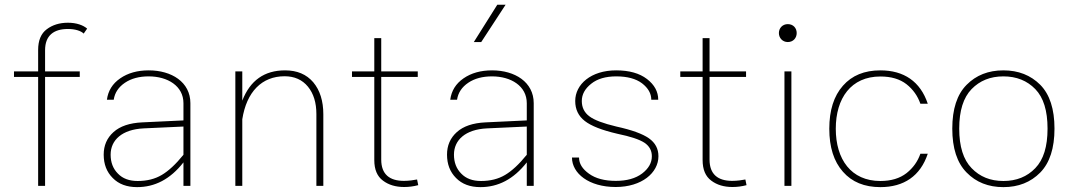

<svg xmlns="http://www.w3.org/2000/svg" viewBox="-20 -785 4522 811"><path d="M141.1 -460V0H170.4V-460H316.9V-483.4H170.4V-572.8C170.4 -634.8 206.5 -662.6 267.1 -662.6C298.3 -662.6 322.3 -654.3 333.5 -643.1L348.1 -664.1C332 -678.2 303.7 -689 267.1 -689C231.4 -689 201.7 -679.7 177.7 -661.6C153.3 -643.6 141.1 -614.3 141.1 -574.2V-483.4H39.1V-460Z M784.2 -349.1C784.2 -438.5 704.6 -487.8 608.4 -487.8C560.5 -487.8 520.5 -476.6 487.8 -454.1C455.1 -431.6 436.5 -401.4 431.6 -363.8H460.4C464.8 -393.6 481 -417.5 507.8 -435.5C534.7 -453.6 568.4 -462.4 607.9 -462.4C688 -462.4 754.9 -421.9 754.9 -349.1V-276.4L580.6 -268.1C527.3 -265.6 487.3 -252 459.5 -227.1C431.6 -202.1 418 -170.4 418 -131.8C418 -91.3 430.7 -58.6 456.1 -33.2C481.4 -7.3 515.6 5.4 559.1 5.4C633.3 5.4 698.7 -27.3 754.9 -99.1V0H784.2ZM447.3 -131.8C447.3 -193.8 496.1 -238.3 586.4 -242.7L754.9 -250.5V-131.3C722.2 -90.8 691.4 -62.5 663.1 -45.9C634.3 -28.8 600.6 -20.5 561.5 -20.5C525.9 -20.5 498 -30.8 478 -51.8C457.5 -72.3 447.3 -99.1 447.3 -131.8Z M1003.4 -281.2C1021.5 -397 1085.9 -462.9 1182.1 -462.9C1223.6 -462.9 1256.8 -448.2 1280.8 -418.9C1304.7 -389.6 1316.4 -351.1 1316.4 -303.2V0H1345.7V-302.2C1345.7 -358.4 1331.5 -403.8 1303.2 -437.5C1274.4 -471.2 1234.9 -487.8 1184.1 -487.8C1096.7 -487.8 1036.6 -445.3 1003.4 -359.9V-483.4H974.1V0H1003.4Z M1741.7 -26.9C1730 -24.4 1707 -21 1686 -21C1625.5 -21 1590.3 -48.8 1590.3 -110.8V-460H1744.6V-483.4H1590.3V-624H1561V-483.4H1466.8V-460H1561V-108.9C1561 -68.8 1573.2 -40 1597.7 -22C1621.6 -3.9 1651.4 4.9 1687 4.9C1707 4.9 1726.6 2.4 1746.6 -2.9Z M2234.4 -349.1C2234.4 -438.5 2154.8 -487.8 2058.6 -487.8C2010.7 -487.8 1970.7 -476.6 1938 -454.1C1905.3 -431.6 1886.7 -401.4 1881.8 -363.8H1910.6C1915 -393.6 1931.2 -417.5 1958 -435.5C1984.9 -453.6 2018.6 -462.4 2058.1 -462.4C2138.2 -462.4 2205.1 -421.9 2205.1 -349.1V-276.4L2030.8 -268.1C1977.5 -265.6 1937.5 -252 1909.7 -227.1C1881.8 -202.1 1868.2 -170.4 1868.2 -131.8C1868.2 -91.3 1880.9 -58.6 1906.2 -33.2C1931.6 -7.3 1965.8 5.4 2009.3 5.4C2083.5 5.4 2148.9 -27.3 2205.1 -99.1V0H2234.4ZM1897.5 -131.8C1897.5 -193.8 1946.3 -238.3 2036.6 -242.7L2205.1 -250.5V-131.3C2172.4 -90.8 2141.6 -62.5 2113.3 -45.9C2084.5 -28.8 2050.8 -20.5 2011.7 -20.5C1976.1 -20.5 1948.2 -30.8 1928.2 -51.8C1907.7 -72.3 1897.5 -99.1 1897.5 -131.8ZM1981.4 -607.4H2012.7L2115.7 -765.1H2080.6Z M2582.5 -487.8C2476.1 -487.8 2409.7 -428.7 2409.7 -358.4C2409.7 -322.8 2423.3 -294.9 2450.2 -273.9C2477.1 -252.9 2522.9 -234.9 2588.9 -219.7C2643.1 -208.5 2681.2 -195.8 2702.1 -182.1C2723.1 -168 2733.4 -148.9 2733.4 -125C2733.4 -97.2 2719.7 -73.2 2692.4 -52.2C2664.6 -31.2 2627.4 -21 2581.1 -21C2533.2 -21 2495.6 -31.2 2467.8 -51.3C2439.9 -71.3 2425.8 -93.8 2425.8 -119.6H2396C2396 -52.7 2467.3 4.9 2580.6 4.9C2690.9 4.9 2761.2 -55.2 2761.2 -125C2761.2 -156.7 2748 -181.6 2721.2 -200.7C2694.3 -219.7 2648.4 -236.3 2583.5 -250.5C2528.3 -263.7 2490.2 -277.8 2469.2 -293.9C2448.2 -309.6 2437.5 -331.1 2437.5 -358.4C2437.5 -386.2 2450.7 -410.2 2477.1 -431.2C2502.9 -452.1 2538.6 -462.4 2583 -462.4C2629.4 -462.4 2666 -452.6 2691.9 -433.1C2717.8 -413.1 2731 -390.1 2731 -363.8H2760.3C2760.3 -397.5 2744.6 -426.8 2712.9 -451.2C2681.2 -475.6 2637.7 -487.8 2582.5 -487.8Z M3128.4 -26.9C3116.7 -24.4 3093.8 -21 3072.8 -21C3012.2 -21 2977.1 -48.8 2977.1 -110.8V-460H3131.3V-483.4H2977.1V-624H2947.8V-483.4H2853.5V-460H2947.8V-108.9C2947.8 -68.8 2960 -40 2984.4 -22C3008.3 -3.9 3038.1 4.9 3073.7 4.9C3093.8 4.9 3113.3 2.4 3133.3 -2.9Z M3270 -645.5C3270 -624.5 3285.6 -607.4 3307.6 -607.4C3330.6 -607.4 3345.2 -624.5 3345.2 -645.5C3345.2 -666.5 3330.6 -683.1 3307.6 -683.1C3285.6 -683.1 3270 -666.5 3270 -645.5ZM3293.5 0H3322.8V-483.4H3293.5Z M3698.7 -487.8C3631.3 -487.8 3578.6 -466.3 3540.5 -422.9C3502 -379.4 3482.9 -318.8 3482.9 -241.2C3482.9 -163.6 3502 -103 3540.5 -59.6C3578.6 -16.1 3631.3 5.4 3698.7 5.4C3797.9 5.4 3867.7 -41.5 3898.9 -135.7H3867.7C3856.4 -103 3836.9 -75.7 3809.1 -53.7C3780.8 -31.7 3744.1 -20.5 3698.7 -20.5C3574.7 -20.5 3510.3 -112.3 3510.3 -241.2C3510.3 -370.1 3574.7 -461.9 3698.7 -461.9C3744.1 -461.9 3780.8 -451.2 3809.1 -429.2C3836.9 -407.2 3856.4 -379.4 3867.7 -346.7H3898.9C3867.7 -440.9 3797.9 -487.8 3698.7 -487.8Z M4218.3 -487.8C4154.8 -487.8 4103 -467.3 4063 -426.8C4022.5 -386.2 4002.4 -324.2 4002.4 -241.7C4002.4 -159.2 4022.5 -97.2 4063 -56.2C4103 -15.1 4154.8 5.4 4218.3 5.4C4281.7 5.4 4333.5 -15.1 4374 -56.2C4414.1 -97.2 4434.1 -159.2 4434.1 -241.7C4434.1 -324.2 4414.1 -386.2 4374 -426.8C4333.5 -467.3 4281.7 -487.8 4218.3 -487.8ZM4218.3 -462.4C4273.4 -462.4 4318.4 -444.3 4353 -408.7C4387.7 -373 4404.8 -317.4 4404.8 -241.7C4404.8 -166 4387.7 -110.4 4353 -74.7C4318.4 -38.6 4273.4 -20.5 4218.3 -20.5C4163.1 -20.5 4118.7 -38.6 4084 -74.7C4049.3 -110.4 4031.7 -166 4031.7 -241.7C4031.7 -317.4 4049.3 -373 4084 -408.7C4118.7 -444.3 4163.1 -462.4 4218.3 -462.4Z"/></svg>

Font: Estedad Thin
Style: Regular
Weight: 100
Designer: Amin Abedi
Version: Version 7.3